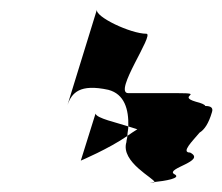

<svg xmlns="http://www.w3.org/2000/svg" viewBox="-20 -588 467 404"><path d="M122 -367C131 -393 148 -412 208 -399C242 -390 251 -358 250 -322C256 -320 263 -318 269 -316C261 -311 255 -307 248 -302C248 -298 246 -293 246 -289C233 -247 306 -212 305 -205C325 -207 365 -213 346 -222C329 -234 415 -249 380 -267C360 -267 385 -291 400 -309C410 -315 419 -328 426 -352C429 -361 424 -365 412 -365C411 -368 404 -371 392 -374C351 -386 413 -392 354 -392H250C217 -392 306 -517 288 -517C255 -517 179 -553 184 -568ZM150 -250C150 -250 209 -275 248 -302C248 -309 250 -315 250 -322C226 -330 183 -339 181 -349ZM305 -205C298 -204 291 -204 296 -204H304Z"/></svg>

Font: bitstorm
Style: maxcnobl
Weight: 400
Version: Version 0.2